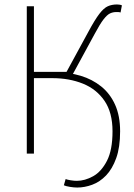

<svg xmlns="http://www.w3.org/2000/svg" viewBox="-20 -688 600 860"><path d="M326 152Q311 152 293 149Q275 146 266 142L274 114Q281 117 296.5 119.5Q312 122 324 122Q360 122 397 101.5Q434 81 459 32.5Q484 -16 484 -100Q484 -184 448 -236.5Q412 -289 351 -313.5Q290 -338 214 -338H132V0H100V-660H132V-366H278L376 -546Q405 -600 425 -626Q445 -652 463 -660Q481 -668 504 -668Q510 -668 516 -667Q522 -666 526 -664L520 -632Q514 -634 509.5 -634Q505 -634 500 -634Q486 -634 473 -628Q460 -622 444 -601.5Q428 -581 404 -536L304 -352L232 -364Q290 -364 341.5 -348.5Q393 -333 433 -301Q473 -269 495.5 -219Q518 -169 518 -100Q518 -28 500.5 20.5Q483 69 455 98Q427 127 393 139.5Q359 152 326 152Z"/></svg>

Font: SourceSans3VF
Style: Regular
Weight: 200
Designer: Paul D. Hunt
Foundry: Adobe
Version: Version 3.052;hotconv 1.1.0;makeotfexe 2.6.0